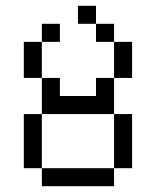

<svg xmlns="http://www.w3.org/2000/svg" viewBox="-20 -645 540 665"><path d="M187.5 -500V-562.5H125V-500H62.5Q62.5 -500 62.5 -375H125Q125 -375 125 -250H62.5V-62.5H125V0H375V-62.5H125V-250H375V-62.5H437.5V-250H375Q375 -250 375 -375H312.5V-312.5H187.5V-375H125Q125 -375 125 -500ZM375 -375H437.5Q437.5 -375 437.5 -500H375Q375 -500 375 -375ZM375 -500V-562.5H312.5V-500ZM312.5 -562.5V-625H250V-562.5Z"/></svg>

Font: BFUnifontExMono
Style: Regular
Weight: 500
Version: Version 15.0.06